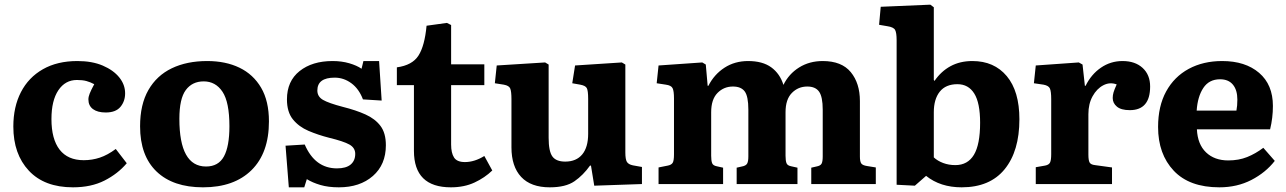

<svg xmlns="http://www.w3.org/2000/svg" viewBox="-20 -787 5501 821"><path d="M292 14Q170 14 103.5 -57Q37 -128 37 -246Q37 -330 69.5 -393Q102 -456 163.5 -491Q225 -526 311 -526Q374 -526 419.5 -506.5Q465 -487 490 -456Q515 -425 515 -388Q515 -354 495 -330Q475 -306 432 -306Q397 -306 377.5 -320.5Q358 -335 358 -362Q358 -373 363.5 -387Q369 -401 383 -427Q366 -436 349.5 -440.5Q333 -445 309 -445Q259 -445 229.5 -401Q200 -357 200 -278Q200 -192 235 -147Q270 -102 338 -102Q374 -102 407 -113Q440 -124 475 -150L522 -89Q484 -44 427 -15Q370 14 292 14Z M848 14Q720 14 649.5 -53.5Q579 -121 579 -247Q579 -340 614.5 -402Q650 -464 714.5 -495Q779 -526 866 -526Q945 -526 1004 -497.5Q1063 -469 1096.5 -412Q1130 -355 1130 -268Q1130 -133 1055.5 -59.5Q981 14 848 14ZM861 -75Q914 -75 937.5 -118Q961 -161 961 -247Q961 -350 931.5 -394.5Q902 -439 851 -439Q802 -439 774.5 -402Q747 -365 747 -279Q747 -75 861 -75Z M1215 14 1201 -164 1283 -169Q1327 -67 1421 -67Q1460 -67 1479.5 -83.5Q1499 -100 1499 -129Q1499 -155 1474 -169Q1449 -183 1387 -198Q1340 -210 1299 -227.5Q1258 -245 1232.5 -276.5Q1207 -308 1207 -362Q1207 -440 1261 -483Q1315 -526 1402 -526Q1441 -526 1473.5 -516.5Q1506 -507 1526 -493L1534 -526H1601L1612 -357L1532 -362Q1515 -407 1482.5 -431Q1450 -455 1411 -455Q1337 -455 1337 -400Q1337 -374 1361 -360Q1385 -346 1446 -330Q1502 -316 1543 -297.5Q1584 -279 1607 -248.5Q1630 -218 1630 -166Q1630 -83 1574.5 -34.5Q1519 14 1429 14Q1384 14 1350 4Q1316 -6 1292 -21L1281 14Z M1908 14Q1750 14 1750 -142V-423H1677V-499Q1743 -508 1769.5 -549.5Q1796 -591 1804 -677L1891 -689L1909 -680V-512H2051V-423H1909V-169Q1909 -133 1921.5 -113.5Q1934 -94 1968 -94Q2009 -94 2051 -120L2085 -58Q2053 -27 2009 -6.5Q1965 14 1908 14Z M2331 14Q2250 14 2208.5 -30.5Q2167 -75 2167 -157V-363Q2167 -395 2162 -408Q2157 -421 2134 -425L2096 -431L2104 -507L2311 -520L2326 -511V-198Q2326 -140 2342 -118Q2358 -96 2397 -96Q2444 -96 2469.5 -126.5Q2495 -157 2495 -215V-364Q2495 -400 2489 -410.5Q2483 -421 2461 -425L2427 -431L2439 -507L2639 -520L2654 -511V-135Q2654 -106 2660.5 -95Q2667 -84 2686 -80L2725 -73V0L2521 7L2507 -79H2503Q2474 -38 2436.5 -12Q2399 14 2331 14Z M2796 0V-71L2836 -79Q2851 -82 2856.5 -91Q2862 -100 2862 -127V-366Q2862 -398 2856 -410Q2850 -422 2827 -425L2788 -431L2796 -507L2983 -520L2998 -511L3006 -420H3009Q3034 -469 3078 -497.5Q3122 -526 3179 -526Q3241 -526 3278 -499Q3315 -472 3330 -424Q3353 -471 3397 -498.5Q3441 -526 3498 -526Q3579 -526 3618 -478.5Q3657 -431 3657 -355V-118Q3657 -97 3662.5 -88.5Q3668 -80 3688 -77L3725 -71V0H3449V-70L3471 -75Q3488 -78 3493 -87Q3498 -96 3498 -118V-318Q3498 -373 3482.5 -395Q3467 -417 3432 -417Q3393 -417 3366 -389.5Q3339 -362 3339 -307V-121Q3339 -100 3343 -89.5Q3347 -79 3363 -76L3390 -70V0H3130V-70L3152 -75Q3169 -78 3174.5 -87Q3180 -96 3180 -118V-318Q3180 -375 3164.5 -396Q3149 -417 3114 -417Q3075 -417 3048 -389.5Q3021 -362 3021 -307V-121Q3021 -100 3025 -89.5Q3029 -79 3045 -76L3072 -70V0Z M3892 7 3814 3V-615Q3814 -647 3807.5 -659Q3801 -671 3774 -675L3739 -681L3746 -758L3958 -767L3973 -756V-445L3976 -441Q4004 -482 4044.5 -504Q4085 -526 4138 -526Q4231 -526 4285 -461.5Q4339 -397 4339 -277Q4339 -141 4276 -63.5Q4213 14 4092 14Q4001 14 3940 -35ZM4065 -81Q4118 -81 4144.5 -125Q4171 -169 4171 -262Q4171 -347 4146 -387Q4121 -427 4074 -427Q4024 -427 3998.5 -395Q3973 -363 3973 -307V-114Q3989 -99 4013 -90Q4037 -81 4065 -81Z M4409 0V-72L4449 -79Q4465 -82 4470 -92Q4475 -102 4475 -128V-363Q4475 -396 4469.5 -408.5Q4464 -421 4442 -425L4401 -431L4409 -507L4593 -520L4609 -511L4619 -420H4622Q4646 -469 4687.5 -497.5Q4729 -526 4780 -526Q4834 -526 4866 -496.5Q4898 -467 4898 -417Q4898 -316 4811 -316Q4774 -316 4756 -331Q4738 -346 4738 -368Q4738 -380 4741.5 -392Q4745 -404 4755 -426Q4726 -437 4698 -422.5Q4670 -408 4652 -375.5Q4634 -343 4634 -299V-126Q4634 -102 4639 -92.5Q4644 -83 4662 -81L4735 -71V0Z M5194 14Q5066 14 4999 -57Q4932 -128 4932 -244Q4932 -333 4966.5 -396Q5001 -459 5063 -492.5Q5125 -526 5206 -526Q5305 -526 5364 -475.5Q5423 -425 5423 -334Q5423 -283 5411 -234H5098Q5101 -170 5137 -135.5Q5173 -101 5232 -101Q5277 -101 5313 -115.5Q5349 -130 5382 -155L5431 -99Q5392 -49 5331 -17.5Q5270 14 5194 14ZM5097 -314H5267Q5271 -335 5271 -361Q5271 -402 5252 -425Q5233 -448 5197 -448Q5150 -448 5125.5 -411Q5101 -374 5097 -314Z"/></svg>

Font: Literata
Style: Bold
Weight: 700
Designer: Latin by Veronika Burian and Jose Scaglione. Greek by Irene Vlachou. Cyrillic by Vera Evstafieva.
Foundry: TypeTogether
Version: Version 3.103; ttfautohint (v1.8.4.7-5d5b);gftools[0.9.29]